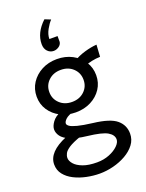

<svg xmlns="http://www.w3.org/2000/svg" viewBox="-182 -852 900 1184"><g transform="rotate(-20 267.5 -259.5)"><path d="M161.1 -192.9 244.1 -170.9Q201.7 -158.7 185.1 -143.3Q168.5 -127.9 168.5 -114.7Q168.5 -106 181.6 -96.4Q194.8 -86.9 229.2 -77.9Q263.7 -68.8 327.1 -61Q436 -48.3 478 -12.9Q520 22.5 520 78.1Q520 117.7 496.6 148.7Q473.1 179.7 434.8 201.7Q396.5 223.6 351.1 235.1Q305.7 246.6 261.2 246.6Q218.8 246.6 175.3 237.5Q131.8 228.5 95.5 210.2Q59.1 191.9 36.9 163.8Q14.6 135.7 14.6 97.7Q14.6 15.6 141.6 -36.6Q141.6 -36.6 154.1 -34.4Q166.5 -32.2 183.1 -28.6Q199.7 -24.9 212.9 -20Q226.1 -15.1 227.1 -9.8Q173.3 8.8 147.2 25.6Q121.1 42.5 113 57.9Q105 73.2 105 87.9Q105 107.4 122.8 127.9Q140.6 148.4 177 162.1Q213.4 175.8 268.6 175.8Q313 175.8 349.4 161.1Q385.7 146.5 407.7 125Q429.7 103.5 429.7 83Q429.7 53.7 395.5 33.4Q361.3 13.2 266.1 2.4Q197.3 -5.4 158.4 -22Q119.6 -38.6 103.8 -60.3Q87.9 -82 87.9 -105Q87.9 -127 106.9 -153.1Q126 -179.2 161.1 -192.9ZM512.7 -507.8 507.8 -429.7Q481 -429.2 451.4 -423.1Q421.9 -417 388.2 -402.8L356.4 -459Q389.2 -480 432.9 -492.7Q476.6 -505.4 512.7 -507.8ZM56.2 -332Q56.2 -381.8 82 -421.6Q107.9 -461.4 152.1 -484.6Q196.3 -507.8 251.5 -507.8Q307.1 -507.8 351.3 -484.6Q395.5 -461.4 421.1 -421.6Q446.8 -381.8 446.8 -332Q446.8 -282.2 421.1 -243.2Q395.5 -204.1 351.3 -181.4Q307.1 -158.7 251.5 -158.7Q196.3 -158.7 152.1 -181.4Q107.9 -204.1 82 -243.2Q56.2 -282.2 56.2 -332ZM139.2 -332Q139.2 -287.1 170.9 -257.1Q202.6 -227.1 251.5 -227.1Q300.8 -227.1 332.3 -257.1Q363.8 -287.1 363.8 -332Q363.8 -377 332.3 -407Q300.8 -437 251.5 -437Q202.6 -437 170.9 -407Q139.2 -377 139.2 -332ZM305.2 -639.6V-600.6Q301.8 -582.5 285.6 -572Q269.5 -561.5 252.4 -561.5Q229 -561.5 212.4 -578.9Q195.8 -596.2 195.8 -626Q195.8 -700.7 264.2 -764.6L303.2 -749Q286.6 -732.4 269 -700.9Q251.5 -669.4 251.5 -639.6Z"/></g></svg>

Font: Andika LitF DSA DSG
Style: Regular
Weight: 400
Designer: Victor Gaultney, Annie Olsen, Julie Remington, Don Collingsworth, Eric Hays, Becca Hirsbrunner
Foundry: SIL International
Version: Version 6.200 ; LitF DSA DSG; ttfautohint (v1.8.3.10-c5d8)